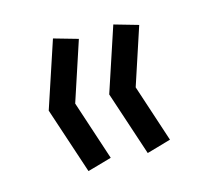

<svg xmlns="http://www.w3.org/2000/svg" viewBox="-66 -482 570 527"><g transform="rotate(-15 219.0 -218.5)"><path d="M193.4 -49.8 125 -30.3 62.5 -218.8 125 -407.2 193.4 -387.7 137.7 -218.8ZM363.3 -55.7 294.9 -36.1 234.4 -218.8 294.9 -401.4 363.3 -381.8 309.6 -218.8Z"/></g></svg>

Font: Sudo Variable
Style: Regular
Weight: 400
Monospace: yes
Designer: Jens Kutilek
Foundry: Jens Kutilek
Version: Version 0.040